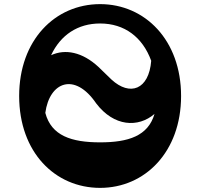

<svg xmlns="http://www.w3.org/2000/svg" viewBox="-20 -898 972 932"><path d="M466 -878C247 -878 73 -703 73 -432C73 -159 247 14 466 14C684 14 859 -161 859 -432C859 -703 684 -878 466 -878ZM466 -784C584 -784 672 -718 714 -603C703 -463 611 -429 521 -512L457 -574C380 -645 297 -662 228 -630C274 -728 357 -784 466 -784ZM466 -207C327 -207 229 -239 200 -350C220 -501 343 -549 447 -396C533 -283 651 -277 730 -345C699 -238 603 -207 466 -207Z"/></svg>

Font: OpenDyslexic3
Style: Regular
Weight: 400
Designer: Abelardo Gonzalez
Version: Version 3.001;PS 003.001;hotconv 1.0.88;makeotf.lib2.5.64775